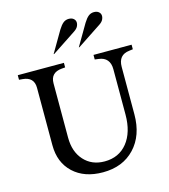

<svg xmlns="http://www.w3.org/2000/svg" viewBox="-136 -1060 1035 1178"><g transform="rotate(-15 381.5 -471.0)"><path d="M372 11Q254 11 184 -54.5Q114 -120 114 -230V-595Q114 -629 96 -647.5Q78 -666 43 -669L20 -671V-700H313V-671L290 -669Q255 -666 237 -647.5Q219 -629 219 -595V-250Q219 -160 268.5 -105.5Q318 -51 399 -51Q490 -51 543 -117Q596 -183 596 -296V-584Q596 -621 578 -642.5Q560 -664 524 -668L501 -671V-700H743V-671L720 -668Q684 -664 666.5 -643Q649 -622 649 -584V-283Q649 -149 573.5 -69Q498 11 372 11ZM345 -903Q361 -929 376 -941Q391 -953 411 -953Q429 -953 440 -944.5Q451 -936 453 -923.5Q455 -911 448.5 -896.5Q442 -882 424 -870L270 -768H266ZM505 -903Q521 -929 536 -941Q551 -953 571 -953Q589 -953 600 -944.5Q611 -936 613 -923.5Q615 -911 608.5 -896.5Q602 -882 584 -870L430 -768H426Z"/></g></svg>

Font: Redaction
Style: Regular
Weight: 400
Designer: Jeremy Mickel / Forest Young
Foundry: MCKL
Version: Version 2.001; Redaction